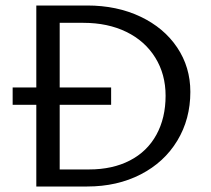

<svg xmlns="http://www.w3.org/2000/svg" viewBox="-20 -678 767 698"><path d="M672 -344Q672 -245 624.5 -166.5Q577 -88 491.5 -44Q406 0 297 0H112V-297H26V-360H112V-658H297Q405 -658 490.5 -617.5Q576 -577 624 -505.5Q672 -434 672 -344ZM582 -330Q582 -408 544.5 -468.5Q507 -529 439.5 -562Q372 -595 283 -595H197V-360H384V-297H197V-62H304Q389 -62 452 -94.5Q515 -127 548.5 -188Q582 -249 582 -330Z"/></svg>

Font: Ysabeau Infant Medium
Style: Regular
Weight: 500
Designer: Christian Thalmann (Catharsis Fonts)
Version: Version 0.003